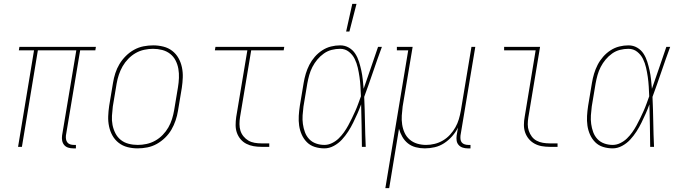

<svg xmlns="http://www.w3.org/2000/svg" viewBox="-20 -764 3540 999"><path d="M361 8Q347 8 334.5 4Q322 0 314 -9.5Q306 -19 303.5 -32Q301 -45 303 -59L377 -502H177L94 0H74L157 -502H78L81 -520H479L476 -502H397L323 -59Q322 -49 323.5 -39.5Q325 -30 330.5 -23Q336 -16 345 -13Q354 -10 364 -10H375V8Z M696 8Q669 8 643.5 1.5Q618 -5 598 -20.5Q578 -36 565.5 -58Q553 -80 547.5 -106Q542 -132 543 -159Q544 -186 548 -213L568 -333Q572 -358 580 -383Q588 -408 601.5 -430.5Q615 -453 634.5 -472.5Q654 -492 677.5 -505Q701 -518 726.5 -523Q752 -528 777 -528Q804 -528 830 -521.5Q856 -515 876 -499.5Q896 -484 908.5 -462Q921 -440 926.5 -414Q932 -388 931 -361Q930 -334 926 -307L906 -187Q902 -162 893.5 -137Q885 -112 872 -89.5Q859 -67 839 -47.5Q819 -28 795.5 -15Q772 -2 746.5 3Q721 8 696 8ZM697 -10Q719 -10 742.5 -15Q766 -20 787.5 -32Q809 -44 826.5 -62Q844 -80 856 -101Q868 -122 875 -144.5Q882 -167 886 -190L906 -310Q910 -334 911 -358.5Q912 -383 908 -406Q904 -429 893.5 -449.5Q883 -470 865 -484Q847 -498 824 -504Q801 -510 776 -510Q754 -510 730.5 -505Q707 -500 686 -488Q665 -476 647.5 -458Q630 -440 618 -419Q606 -398 598.5 -375.5Q591 -353 587 -330L567 -210Q564 -186 562.5 -161.5Q561 -137 565.5 -114Q570 -91 580.5 -70.5Q591 -50 608.5 -36Q626 -22 649 -16Q672 -10 697 -10Z M1340 0Q1319 0 1299 -3.5Q1279 -7 1261.5 -16Q1244 -25 1231.5 -40Q1219 -55 1212.5 -73.5Q1206 -92 1206 -113Q1206 -134 1209 -155L1267 -502H1098L1101 -520H1459L1456 -502H1287L1229 -155Q1226 -137 1226 -118.5Q1226 -100 1231 -84Q1236 -68 1247 -54.5Q1258 -41 1272.5 -32.5Q1287 -24 1304.5 -21Q1322 -18 1340 -18H1381V0Z M1668 8Q1642 8 1618 0.5Q1594 -7 1577 -24Q1560 -41 1550 -63.5Q1540 -86 1536.5 -110.5Q1533 -135 1534.5 -161Q1536 -187 1540 -213L1560 -333Q1564 -357 1571 -380.5Q1578 -404 1589.5 -426.5Q1601 -449 1618 -468.5Q1635 -488 1656.5 -502Q1678 -516 1702 -522Q1726 -528 1750 -528Q1775 -528 1795.5 -516Q1816 -504 1828.5 -484.5Q1841 -465 1848 -442.5Q1855 -420 1860 -397Q1865 -374 1867.5 -350Q1870 -326 1872 -302Q1891 -356 1909.5 -410.5Q1928 -465 1947 -520H1967Q1943 -455 1921 -390Q1899 -325 1875 -260Q1878 -195 1879 -130Q1880 -65 1883 0H1863Q1862 -55 1861.5 -110Q1861 -165 1859 -221Q1850 -196 1839.5 -172.5Q1829 -149 1817.5 -125.5Q1806 -102 1791.5 -79.5Q1777 -57 1759 -37.5Q1741 -18 1717 -5Q1693 8 1668 8ZM1668 -10Q1688 -10 1707.5 -19.5Q1727 -29 1742 -43.5Q1757 -58 1769.5 -75.5Q1782 -93 1792 -111.5Q1802 -130 1811 -148.5Q1820 -167 1828.5 -186Q1837 -205 1844 -224.5Q1851 -244 1858 -263Q1857 -288 1855.5 -313.5Q1854 -339 1850.5 -363.5Q1847 -388 1841.5 -412Q1836 -436 1825.5 -457.5Q1815 -479 1795.5 -494.5Q1776 -510 1750 -510Q1728 -510 1706 -504.5Q1684 -499 1665 -485.5Q1646 -472 1631 -454Q1616 -436 1605.5 -415.5Q1595 -395 1589 -373.5Q1583 -352 1579 -330L1559 -210Q1556 -187 1554.5 -164Q1553 -141 1556 -119Q1559 -97 1566.5 -76.5Q1574 -56 1588.5 -40.5Q1603 -25 1624 -17.5Q1645 -10 1668 -10ZM1781 -600 1813 -744H1835L1798 -600Z M1985 215 2104 -502H2045V-520H2127L2075 -210Q2072 -186 2070.5 -162.5Q2069 -139 2072.5 -116Q2076 -93 2085.5 -72.5Q2095 -52 2112 -37.5Q2129 -23 2151 -16.5Q2173 -10 2197 -10Q2219 -10 2241.5 -15.5Q2264 -21 2284.5 -33Q2305 -45 2321.5 -63Q2338 -81 2349.5 -101.5Q2361 -122 2367.5 -144Q2374 -166 2378 -189L2433 -520H2453L2376 -59Q2375 -49 2376 -39.5Q2377 -30 2382.5 -23Q2388 -16 2397.5 -13Q2407 -10 2416 -10H2428V8H2413Q2400 8 2387.5 4Q2375 0 2366.5 -9.5Q2358 -19 2356 -32Q2354 -45 2356 -59L2363 -100Q2351 -76 2332.5 -55Q2314 -34 2291 -19Q2268 -4 2242 2Q2216 8 2190 8Q2166 8 2143 2Q2120 -4 2102.5 -18Q2085 -32 2073.5 -52Q2062 -72 2056 -94L2005 215Z M2840 0Q2819 0 2799 -3.5Q2779 -7 2761.5 -16.5Q2744 -26 2731.5 -41Q2719 -56 2712.5 -74.5Q2706 -93 2706 -114Q2706 -135 2710 -156L2767 -502H2603V-520H2790L2729 -153Q2726 -135 2726 -117Q2726 -99 2731.5 -83Q2737 -67 2747 -53.5Q2757 -40 2772 -32Q2787 -24 2804.5 -21Q2822 -18 2840 -18H2881V0Z M3168 8Q3142 8 3118 0.5Q3094 -7 3077 -24Q3060 -41 3050 -63.5Q3040 -86 3036.5 -110.5Q3033 -135 3034.5 -161Q3036 -187 3040 -213L3060 -333Q3064 -357 3071 -380.5Q3078 -404 3089.5 -426.5Q3101 -449 3118 -468.5Q3135 -488 3156.5 -502Q3178 -516 3202 -522Q3226 -528 3250 -528Q3275 -528 3295.5 -516Q3316 -504 3328.5 -484.5Q3341 -465 3348 -442.5Q3355 -420 3360 -397Q3365 -374 3367.5 -350Q3370 -326 3372 -302Q3391 -356 3409.5 -410.5Q3428 -465 3447 -520H3467Q3443 -455 3421 -390Q3399 -325 3375 -260Q3378 -195 3379 -130Q3380 -65 3383 0H3363Q3362 -55 3361.5 -110Q3361 -165 3359 -221Q3350 -196 3339.5 -172.5Q3329 -149 3317.5 -125.5Q3306 -102 3291.5 -79.5Q3277 -57 3259 -37.5Q3241 -18 3217 -5Q3193 8 3168 8ZM3168 -10Q3188 -10 3207.5 -19.5Q3227 -29 3242 -43.5Q3257 -58 3269.5 -75.5Q3282 -93 3292 -111.5Q3302 -130 3311 -148.5Q3320 -167 3328.5 -186Q3337 -205 3344 -224.5Q3351 -244 3358 -263Q3357 -288 3355.5 -313.5Q3354 -339 3350.5 -363.5Q3347 -388 3341.5 -412Q3336 -436 3325.5 -457.5Q3315 -479 3295.5 -494.5Q3276 -510 3250 -510Q3228 -510 3206 -504.5Q3184 -499 3165 -485.5Q3146 -472 3131 -454Q3116 -436 3105.5 -415.5Q3095 -395 3089 -373.5Q3083 -352 3079 -330L3059 -210Q3056 -187 3054.5 -164Q3053 -141 3056 -119Q3059 -97 3066.5 -76.5Q3074 -56 3088.5 -40.5Q3103 -25 3124 -17.5Q3145 -10 3168 -10Z"/></svg>

Font: Iosevka Curly Slab Thin
Style: Italic
Weight: 100
Italic angle: -9°
Monospace: yes
Designer: Belleve Invis
Foundry: Belleve Invis
Version: Version 22.1.2; ttfautohint (v1.8.4)